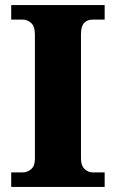

<svg xmlns="http://www.w3.org/2000/svg" viewBox="-20 -734 455 754"><path d="M24 0V-57H70Q87 -57 102 -69.5Q117 -82 117 -109V-600Q117 -631 102 -644Q87 -657 70 -657H24V-714H391V-657H344Q323 -657 310.5 -644Q298 -631 298 -599V-111Q298 -84 312 -70.5Q326 -57 344 -57H391V0Z"/></svg>

Font: Noto Serif Georgian ExtraBold
Style: Regular
Weight: 800
Designer: Monotype Design Team, Akaki Razmadze
Foundry: Google LLC
Version: Version 2.003; ttfautohint (v1.8.4.7-5d5b)